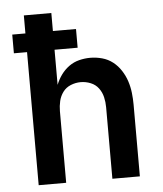

<svg xmlns="http://www.w3.org/2000/svg" viewBox="-53 -781 705 828"><g transform="rotate(-5 300.0 -367.5)"><path d="M81 0V-576H24V-657H81V-735H200V-657H300V-576H200V-424Q209 -447 223.5 -467Q238 -487 258 -501.5Q278 -516 302 -522Q326 -528 350 -528Q376 -528 401.5 -521Q427 -514 447.5 -498Q468 -482 482.5 -459.5Q497 -437 505 -412.5Q513 -388 516 -362Q519 -336 519 -310V0H400V-310Q400 -332 395 -353.5Q390 -375 377 -392.5Q364 -410 343 -418.5Q322 -427 300 -427Q278 -427 257 -418.5Q236 -410 223 -392.5Q210 -375 205 -353.5Q200 -332 200 -310V0Z"/></g></svg>

Font: Iosevka Extended
Style: Bold
Weight: 700
Width: 7
Monospace: yes
Designer: Belleve Invis
Foundry: Belleve Invis
Version: Version 32.5.0; ttfautohint (v1.8.4)